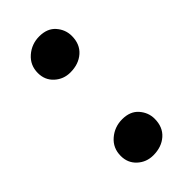

<svg xmlns="http://www.w3.org/2000/svg" viewBox="-182 -583 637 637"><g transform="rotate(-45 137.0 -264.5)"><path d="M132 -380Q100 -380 77 -401Q54 -422 54 -455Q54 -491.5 80.8 -514.8Q107.5 -538 143.5 -538Q181 -538 201 -515Q221 -492 221 -462.5Q221 -424 196 -402Q171 -380 132 -380ZM132 9Q100 9 77 -12Q54 -33 54 -66Q54 -103 80.8 -126Q107.5 -149 143.5 -149Q181 -149 201 -126Q221 -103 221 -74Q221 -35 196 -13Q171 9 132 9Z"/></g></svg>

Font: Merriweather 36pt
Style: Bold
Weight: 700
Designer: Eben Sorkin
Foundry: Eben Sorkin
Version: Version 2.100